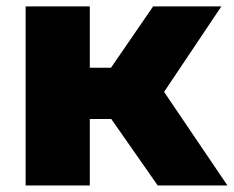

<svg xmlns="http://www.w3.org/2000/svg" viewBox="-20 -568 716 588"><path d="M463 0 266 -282 449 -548.5H658L466 -262V-311L676.5 0ZM58.5 0V-548.5H255V0ZM240 -203.5V-360.5H333.5V-203.5Z"/></svg>

Font: Encode Sans SemiExpanded ExtraBold
Style: Regular
Weight: 800
Width: 6
Designer: Multiple Designers
Foundry: Impallari Type
Version: Version 3.002